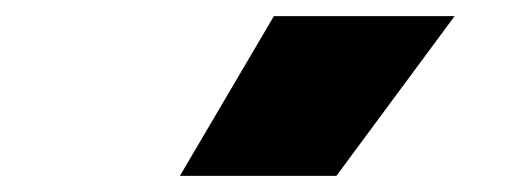

<svg xmlns="http://www.w3.org/2000/svg" viewBox="-20 -828 640 238"><path d="M203 -610 319.5 -808H543.5L397 -610Z"/></svg>

Font: Encode Sans SC Condensed Thin Black
Style: Regular
Weight: 900
Version: Version 3.002